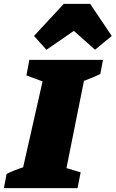

<svg xmlns="http://www.w3.org/2000/svg" viewBox="-63 -968 595 988"><path d="M-43 0 -29 -73Q-9 -83 12.5 -91.5Q34 -100 56 -107L156 -549L73 -580L88 -660H467L453 -587Q414 -568 369 -552L279 -103L352 -81L336 0ZM401 -948 512 -783 426 -712 317 -809 176 -712 112 -783 265 -948Z"/></svg>

Font: Piazzolla Black
Style: Italic
Weight: 900
Italic angle: -11.3°
Designer: Juan Pablo del Peral
Foundry: Huerta Tipografica
Version: Version 1.330